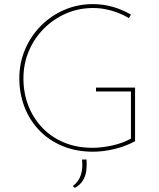

<svg xmlns="http://www.w3.org/2000/svg" viewBox="-20 -730 775 934"><path d="M637 -43Q617 -32 592.5 -22.5Q568 -13 540.5 -6Q513 1 485.5 4.5Q458 8 432 8Q351 8 284.5 -19.5Q218 -47 171 -96Q124 -145 99 -210Q74 -275 74 -349Q74 -424 102 -489.5Q130 -555 179 -604.5Q228 -654 293 -682Q358 -710 432 -710Q483 -710 529.5 -696.5Q576 -683 617 -659L607 -642Q582 -657 553.5 -668Q525 -679 494.5 -685Q464 -691 433 -691Q362 -691 300.5 -664Q239 -637 192.5 -590Q146 -543 120 -481Q94 -419 94 -349Q94 -278 117.5 -217Q141 -156 185 -109.5Q229 -63 291 -37Q353 -11 430 -11Q475 -11 527 -22.5Q579 -34 617 -56V-285H447V-304H637ZM344 184 334 175Q362 155 373 122Q384 89 379 46H401Q403 72 400 98.5Q397 125 383.5 147.5Q370 170 344 184Z"/></svg>

Font: Josefin Sans Thin Thin
Style: Regular
Weight: 250
Version: Version 2.001